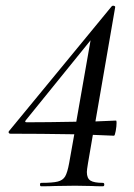

<svg xmlns="http://www.w3.org/2000/svg" viewBox="-20 -652 468 672"><path d="M379 -177 305 -180 288 -81Q284 -57 284 -50Q284 -28 296.5 -20Q309 -12 340 -12Q345 -12 345 -6Q345 0 340 0Q316 0 301 -1L243 -2L173 -1Q155 0 124 0Q120 0 120 -6Q120 -12 124 -12Q164 -12 182 -16.5Q200 -21 208 -34.5Q216 -48 222 -81L240 -182Q120 -184 17 -184Q12 -184 10.5 -187.5Q9 -191 13 -195L371 -630Q373 -632 376 -632Q379 -632 381.5 -630.5Q384 -629 383 -626L314 -227L386 -230Q388 -230 388 -222Q388 -210 385 -193.5Q382 -177 379 -177ZM74 -224Q145 -224 247 -226L297 -511L71 -232Q64 -224 74 -224Z"/></svg>

Font: CormorantInfant-MediumItalic
Style: Italic
Weight: 500
Italic angle: -10°
Designer: Christian Thalmann (Catharsis Fonts)
Foundry: Catharsis Fonts
Version: Version 3.303